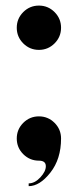

<svg xmlns="http://www.w3.org/2000/svg" viewBox="-20 -547 274 677"><path d="M195.3 -58.6Q195.3 13.7 157.7 61.5Q120.1 109.4 81.1 109.4V99.6Q102.5 99.6 122.1 78.6Q141.6 57.6 141.6 39.1Q141.6 19.5 117.2 19.5Q85 19.5 62 -3.4Q39.1 -26.4 39.1 -58.6Q39.1 -90.8 62 -113.8Q85 -136.7 117.2 -136.7Q149.4 -136.7 172.4 -113.8Q195.3 -90.8 195.3 -58.6ZM62 -394Q39.1 -417 39.1 -449.2Q39.1 -481.4 62 -504.4Q85 -527.3 117.2 -527.3Q149.4 -527.3 172.4 -504.4Q195.3 -481.4 195.3 -449.2Q195.3 -417 172.4 -394Q149.4 -371.1 117.2 -371.1Q85 -371.1 62 -394Z"/></svg>

Font: spinweradBold
Style: Regular
Weight: 700
Width: 7
Version: Version 0.3 ; ttfautohint (v1.2) -l 8 -r 50 -G 200 -x 14 -D 